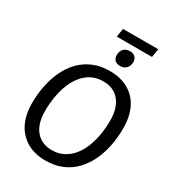

<svg xmlns="http://www.w3.org/2000/svg" viewBox="-220 -1048 1065 1180"><g transform="rotate(30 312.5 -457.5)"><path d="M290.8 12.5Q213.3 12.5 157.9 -19.6Q102.5 -51.7 72.9 -111.2Q43.3 -170.8 43.3 -252.5Q43.3 -318.3 55.8 -379.2Q68.3 -440 93.3 -491.7Q118.3 -543.3 156.2 -581.7Q194.2 -620 245 -641.2Q295.8 -662.5 360 -662.5Q437.5 -662.5 492.9 -630.8Q548.3 -599.2 577.5 -540Q606.7 -480.8 606.7 -398.3Q606.7 -332.5 594.2 -271.2Q581.7 -210 556.7 -158.3Q531.7 -106.7 494.2 -68.3Q456.7 -30 405.8 -8.8Q355 12.5 290.8 12.5ZM292.5 -62.5Q339.2 -62.5 375.4 -81.7Q411.7 -100.8 437.9 -133.8Q464.2 -166.7 480.8 -209.6Q497.5 -252.5 505.4 -301.2Q513.3 -350 513.3 -399.2Q513.3 -488.3 472.1 -537.9Q430.8 -587.5 356.7 -587.5Q310 -587.5 274.2 -568.8Q238.3 -550 212.1 -517.1Q185.8 -484.2 169.2 -441.2Q152.5 -398.3 144.6 -349.6Q136.7 -300.8 136.7 -250.8Q136.7 -162.5 177.5 -112.5Q218.3 -62.5 292.5 -62.5ZM290 -866.7 300 -926.7H550L540 -866.7ZM396.7 -720Q372.5 -720 359.6 -733.3Q346.7 -746.7 346.7 -769.2Q346.7 -796.7 362.5 -813.3Q378.3 -830 405.8 -830Q430 -830 443.3 -816.7Q456.7 -803.3 456.7 -781.7Q456.7 -754.2 440.4 -737.1Q424.2 -720 396.7 -720Z"/></g></svg>

Font: Familjen Grotesk
Style: Italic
Weight: 400
Italic angle: -9.46201°
Designer: Anders Wikstroem, Jonas Baeckman, Matilda Gysing, Kristian Moeller
Foundry: Familjen STHLM AB
Version: Version 2.000